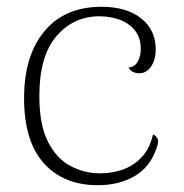

<svg xmlns="http://www.w3.org/2000/svg" viewBox="-20 -534 541 566"><path d="M268 12Q168 12 109.5 -52.5Q51 -117 51 -245Q51 -370 111 -442Q171 -514 279 -514Q353 -514 396 -480Q439 -446 439 -389Q439 -358 425.5 -338Q412 -318 390 -318Q381 -318 373 -321.5Q365 -325 359 -335Q378 -337 386.5 -353Q395 -369 395 -390Q395 -423 377.5 -444.5Q360 -466 332.5 -476Q305 -486 273 -486Q197 -486 146.5 -427.5Q96 -369 96 -251Q96 -165 122 -115Q148 -65 189 -44Q230 -23 275 -23Q311 -23 343 -34.5Q375 -46 398.5 -71.5Q422 -97 431 -138Q440 -134 444.5 -125Q449 -116 440 -93Q421 -40 375.5 -14Q330 12 268 12Z"/></svg>

Font: Arima ExtraLight
Style: Regular
Weight: 250
Designer: Joana Correia and Natanael Gama
Foundry: NDISCOVER
Version: Version 1.101;gftools[0.9.23]